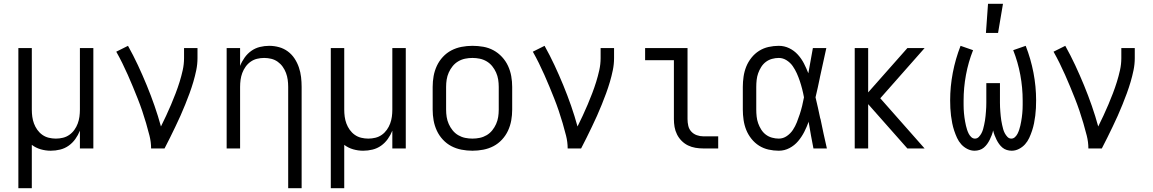

<svg xmlns="http://www.w3.org/2000/svg" viewBox="-20 -784 6090 1014"><path d="M77 210V-530H148V-205Q148 -186 150.5 -167.5Q153 -149 159.5 -131.5Q166 -114 177 -98.5Q188 -83 203.5 -72Q219 -61 237.5 -56.5Q256 -52 275 -52Q294 -52 312.5 -56.5Q331 -61 346.5 -72Q362 -83 373 -98.5Q384 -114 390.5 -131.5Q397 -149 399.5 -167.5Q402 -186 402 -205V-530H473V0H402V-94Q393 -71 378 -50Q363 -29 342.5 -14.5Q322 0 297.5 6Q273 12 248 12Q221 12 195 4.5Q169 -3 148 -19V210Z M849 0H778Q778 -34 769.5 -67.5Q761 -101 751.5 -133.5Q742 -166 731 -198.5Q720 -231 707.5 -262.5Q695 -294 682 -325.5Q669 -357 655 -388.5Q641 -420 626 -450.5Q611 -481 594 -511L656 -542Q684 -492 708.5 -439.5Q733 -387 755 -333.5Q777 -280 796 -225.5Q815 -171 830 -116Q844 -144 857.5 -173Q871 -202 883.5 -231.5Q896 -261 907.5 -291Q919 -321 928.5 -351.5Q938 -382 945 -413.5Q952 -445 952 -477V-530H1023V-477Q1023 -445 1016.5 -413.5Q1010 -382 1001 -351.5Q992 -321 981 -291Q970 -261 958 -231.5Q946 -202 933 -172.5Q920 -143 906 -114.5Q892 -86 878 -57Q864 -28 849 0Z M1502 210V-325Q1502 -344 1499.5 -362.5Q1497 -381 1490.5 -398.5Q1484 -416 1473 -431.5Q1462 -447 1446.5 -458Q1431 -469 1412.5 -473.5Q1394 -478 1375 -478Q1356 -478 1337.5 -473.5Q1319 -469 1303.5 -458Q1288 -447 1277 -431.5Q1266 -416 1259.5 -398.5Q1253 -381 1250.5 -362.5Q1248 -344 1248 -325V0H1177V-530H1248V-436Q1257 -459 1272 -480Q1287 -501 1307.5 -515.5Q1328 -530 1352.5 -536Q1377 -542 1402 -542Q1428 -542 1453.5 -535Q1479 -528 1500 -512.5Q1521 -497 1535.5 -475Q1550 -453 1558.5 -428Q1567 -403 1570 -377Q1573 -351 1573 -325V210Z M1727 210V-530H1798V-205Q1798 -186 1800.5 -167.5Q1803 -149 1809.5 -131.5Q1816 -114 1827 -98.5Q1838 -83 1853.5 -72Q1869 -61 1887.5 -56.5Q1906 -52 1925 -52Q1944 -52 1962.5 -56.5Q1981 -61 1996.5 -72Q2012 -83 2023 -98.5Q2034 -114 2040.5 -131.5Q2047 -149 2049.5 -167.5Q2052 -186 2052 -205V-530H2123V0H2052V-94Q2043 -71 2028 -50Q2013 -29 1992.5 -14.5Q1972 0 1947.5 6Q1923 12 1898 12Q1871 12 1845 4.5Q1819 -3 1798 -19V210Z M2475 12Q2446 12 2417.5 6.5Q2389 1 2364 -12Q2339 -25 2319 -46.5Q2299 -68 2287 -94Q2275 -120 2270 -148Q2265 -176 2265 -205V-325Q2265 -354 2270 -382Q2275 -410 2287 -436Q2299 -462 2319 -483.5Q2339 -505 2364 -518Q2389 -531 2417.5 -536.5Q2446 -542 2475 -542Q2504 -542 2532.5 -537Q2561 -532 2586 -518.5Q2611 -505 2631 -483.5Q2651 -462 2663 -436Q2675 -410 2680 -382Q2685 -354 2685 -325V-205Q2685 -176 2680 -148Q2675 -120 2663 -94Q2651 -68 2631 -46.5Q2611 -25 2586 -12Q2561 1 2532.5 6.5Q2504 12 2475 12ZM2475 -52Q2495 -52 2514 -56Q2533 -60 2550 -70Q2567 -80 2579.5 -95.5Q2592 -111 2600 -129Q2608 -147 2611 -166Q2614 -185 2614 -205V-325Q2614 -345 2611 -364Q2608 -383 2600 -401Q2592 -419 2579.5 -434.5Q2567 -450 2550 -460Q2533 -470 2514 -474Q2495 -478 2475 -478Q2455 -478 2436 -474Q2417 -470 2400 -460Q2383 -450 2370.5 -434.5Q2358 -419 2350 -401Q2342 -383 2339 -364Q2336 -345 2336 -325V-205Q2336 -185 2339 -166Q2342 -147 2350 -129Q2358 -111 2370.5 -95.5Q2383 -80 2400 -70Q2417 -60 2436 -56Q2455 -52 2475 -52Z M3049 0H2978Q2978 -34 2969.5 -67.5Q2961 -101 2951.5 -133.5Q2942 -166 2931 -198.5Q2920 -231 2907.5 -262.5Q2895 -294 2882 -325.5Q2869 -357 2855 -388.5Q2841 -420 2826 -450.5Q2811 -481 2794 -511L2856 -542Q2884 -492 2908.5 -439.5Q2933 -387 2955 -333.5Q2977 -280 2996 -225.5Q3015 -171 3030 -116Q3044 -144 3057.5 -173Q3071 -202 3083.5 -231.5Q3096 -261 3107.5 -291Q3119 -321 3128.5 -351.5Q3138 -382 3145 -413.5Q3152 -445 3152 -477V-530H3223V-477Q3223 -445 3216.5 -413.5Q3210 -382 3201 -351.5Q3192 -321 3181 -291Q3170 -261 3158 -231.5Q3146 -202 3133 -172.5Q3120 -143 3106 -114.5Q3092 -86 3078 -57Q3064 -28 3049 0Z M3773 0H3694Q3673 0 3652.5 -3.5Q3632 -7 3613.5 -16Q3595 -25 3580 -40Q3565 -55 3555.5 -74Q3546 -93 3542.5 -113.5Q3539 -134 3539 -155V-466H3387V-530H3611V-155Q3611 -137 3615 -119.5Q3619 -102 3631 -89Q3643 -76 3660 -70Q3677 -64 3694 -64H3773Z M4093 12Q4066 12 4039 6Q4012 0 3989 -14.5Q3966 -29 3948.5 -51Q3931 -73 3921 -98Q3911 -123 3907 -150.5Q3903 -178 3903 -205V-325Q3903 -352 3907 -379.5Q3911 -407 3921 -432Q3931 -457 3948.5 -479Q3966 -501 3989 -515.5Q4012 -530 4039 -536Q4066 -542 4093 -542Q4122 -542 4148 -529.5Q4174 -517 4193.5 -495.5Q4213 -474 4226 -448.5Q4239 -423 4249 -397Q4255 -430 4261 -463.5Q4267 -497 4273 -530H4344Q4335 -491 4327 -452.5Q4319 -414 4310 -375V-374Q4305 -348 4299 -322Q4293 -296 4287 -270Q4294 -242 4300 -214Q4306 -186 4312 -158L4313 -157Q4321 -117 4329.5 -78Q4338 -39 4347 0H4276Q4269 -34 4263 -68.5Q4257 -103 4251 -138V-142Q4241 -114 4227.5 -87.5Q4214 -61 4195 -38.5Q4176 -16 4149.5 -2Q4123 12 4093 12ZM4093 -52Q4116 -52 4135.5 -65.5Q4155 -79 4167.5 -98Q4180 -117 4188.5 -138.5Q4197 -160 4204 -181.5Q4211 -203 4216.5 -225.5Q4222 -248 4226 -270Q4222 -292 4216.5 -313.5Q4211 -335 4204 -356Q4197 -377 4188 -397Q4179 -417 4166.5 -435Q4154 -453 4134.5 -465.5Q4115 -478 4093 -478Q4075 -478 4057 -473Q4039 -468 4024.5 -457Q4010 -446 4000 -430Q3990 -414 3984 -397Q3978 -380 3976 -361.5Q3974 -343 3974 -325V-205Q3974 -187 3976 -168.5Q3978 -150 3984 -133Q3990 -116 4000 -100Q4010 -84 4024.5 -73Q4039 -62 4057 -57Q4075 -52 4093 -52Z M4772 0 4565 -234V0H4494V-530H4565V-296L4772 -530H4863L4629 -265L4863 0Z M5323 12Q5310 12 5297 8Q5284 4 5274 -4.5Q5264 -13 5256.5 -23.5Q5249 -34 5243 -46Q5237 -58 5232.5 -70Q5228 -82 5225 -95Q5222 -82 5217.5 -70Q5213 -58 5207 -46Q5201 -34 5193.5 -23.5Q5186 -13 5176 -4.5Q5166 4 5153 8Q5140 12 5127 12Q5107 12 5088.5 2.5Q5070 -7 5056.5 -22Q5043 -37 5034.5 -55.5Q5026 -74 5019.5 -93.5Q5013 -113 5009 -133Q5005 -153 5002.5 -173Q5000 -193 4999 -213Q4998 -233 4998 -254Q4998 -327 5012 -400Q5026 -473 5053 -542L5119 -519Q5094 -456 5081.5 -388.5Q5069 -321 5069 -253Q5069 -242 5069 -230.5Q5069 -219 5069.5 -208Q5070 -197 5071 -186Q5072 -175 5073.5 -164Q5075 -153 5077 -142Q5079 -131 5081.5 -120Q5084 -109 5087.5 -98.5Q5091 -88 5096 -78Q5101 -68 5109.5 -60Q5118 -52 5129 -52Q5141 -52 5149.5 -61Q5158 -70 5163.5 -80.5Q5169 -91 5172 -102Q5175 -113 5177.5 -124.5Q5180 -136 5182 -148Q5184 -160 5185 -171.5Q5186 -183 5187 -194.5Q5188 -206 5188.5 -218Q5189 -230 5189 -241.5Q5189 -253 5189 -265V-345H5261V-265Q5261 -253 5261 -241.5Q5261 -230 5261.5 -218Q5262 -206 5263 -194.5Q5264 -183 5265 -171.5Q5266 -160 5268 -148Q5270 -136 5272.5 -124.5Q5275 -113 5278 -102Q5281 -91 5286.5 -80.5Q5292 -70 5300.5 -61Q5309 -52 5321 -52Q5332 -52 5340.5 -60Q5349 -68 5354 -78Q5359 -88 5362.5 -98.5Q5366 -109 5368.5 -120Q5371 -131 5373 -142Q5375 -153 5376.5 -164Q5378 -175 5379 -186Q5380 -197 5380.5 -208Q5381 -219 5381 -230.5Q5381 -242 5381 -253Q5381 -321 5368.5 -388.5Q5356 -456 5331 -519L5397 -542Q5424 -473 5438 -400Q5452 -327 5452 -254Q5452 -233 5451 -213Q5450 -193 5447.5 -173Q5445 -153 5441 -133Q5437 -113 5430.5 -93.5Q5424 -74 5415.5 -55.5Q5407 -37 5393.5 -22Q5380 -7 5361.5 2.5Q5343 12 5323 12ZM5187 -610 5198 -764H5277L5251 -610Z M5799 0H5728Q5728 -34 5719.5 -67.5Q5711 -101 5701.5 -133.5Q5692 -166 5681 -198.5Q5670 -231 5657.5 -262.5Q5645 -294 5632 -325.5Q5619 -357 5605 -388.5Q5591 -420 5576 -450.5Q5561 -481 5544 -511L5606 -542Q5634 -492 5658.5 -439.5Q5683 -387 5705 -333.5Q5727 -280 5746 -225.5Q5765 -171 5780 -116Q5794 -144 5807.5 -173Q5821 -202 5833.5 -231.5Q5846 -261 5857.5 -291Q5869 -321 5878.5 -351.5Q5888 -382 5895 -413.5Q5902 -445 5902 -477V-530H5973V-477Q5973 -445 5966.5 -413.5Q5960 -382 5951 -351.5Q5942 -321 5931 -291Q5920 -261 5908 -231.5Q5896 -202 5883 -172.5Q5870 -143 5856 -114.5Q5842 -86 5828 -57Q5814 -28 5799 0Z"/></svg>

Font: Lode
Style: Regular
Weight: 400
Monospace: yes
Designer: Belleve Invis
Foundry: Belleve Invis
Version: Version 29.2.0; ttfautohint (v1.8.3)